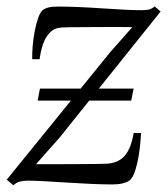

<svg xmlns="http://www.w3.org/2000/svg" viewBox="-24 -552 508 584"><path d="M16.5 11.5 -3.5 -5.5 311 -393 378.5 -469.5Q367 -469.5 344.2 -469.8Q321.5 -470 293.2 -469.8Q265 -469.5 238 -469.5Q211 -469.5 191.2 -469.2Q171.5 -469 165 -468.5Q142 -467.5 128 -453.2Q114 -439 106.8 -417.5Q99.5 -396 96.5 -372H74Q73.5 -390 75.5 -413Q77.5 -436 82 -459Q86.5 -482 92.8 -499.2Q99 -516.5 107.5 -522.5Q113 -526.5 123 -529.2Q133 -532 152 -532Q181.5 -532 216.8 -530.5Q252 -529 287.8 -526.5Q323.5 -524 354.8 -522.5Q386 -521 406.5 -521Q419 -521 428 -522.8Q437 -524.5 446.5 -532.5L464.5 -517L158.5 -135L85.5 -52.5Q105 -52.5 137.2 -52.5Q169.5 -52.5 203.5 -52.8Q237.5 -53 264 -53.2Q290.5 -53.5 299 -54Q335.5 -55.5 355.2 -78.2Q375 -101 382.5 -147.5H405Q404 -125.5 401.2 -102Q398.5 -78.5 393.8 -57.2Q389 -36 382.5 -21Q376 -6 366 -0.5Q360 3 348 6Q336 9 317 9Q286.5 9 250 7.2Q213.5 5.5 177.2 3.2Q141 1 111 -0.8Q81 -2.5 63 -2.5Q47 -2.5 36.5 0.2Q26 3 16.5 11.5ZM90.5 -246 97.5 -282.5H382.5L375 -246Z"/></svg>

Font: Merriweather 96pt Light
Style: Italic
Weight: 300
Italic angle: -7.8°
Version: Version 2.101